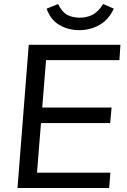

<svg xmlns="http://www.w3.org/2000/svg" viewBox="-20 -935 630 955"><path d="M67 0 123 -712H579L574 -636H209L164 -76H529L523 0ZM170 -323 176 -400H535L528 -323ZM374 -785Q319 -785 275 -811Q231 -837 212 -892L269 -915Q288 -875 314.5 -861Q341 -847 377 -847Q410 -847 439 -861Q468 -875 493 -915L546 -892Q520 -836 474 -810.5Q428 -785 374 -785Z"/></svg>

Font: Muli Medium
Style: Italic
Weight: 500
Italic angle: -4.541°
Designer: Vernon Adams
Foundry: Vernon Adams
Version: Version 2.100; ttfautohint (v1.8.1.43-b0c9)